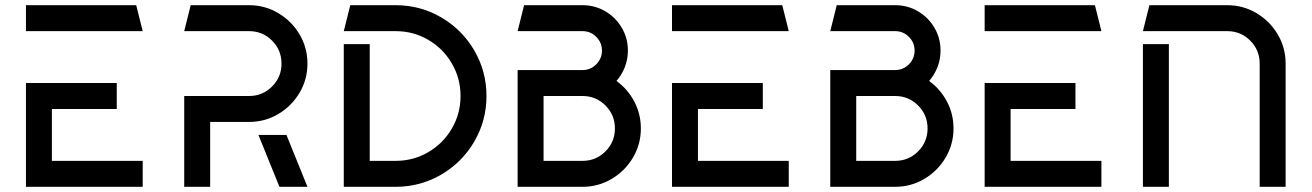

<svg xmlns="http://www.w3.org/2000/svg" viewBox="-20 -720 5055 740"><path d="M430 -400V-300H180V-100H530V0H80V-400ZM80 -700H505L530 -600H80Z M1165 -475Q1165 -414 1134.5 -362.5Q1104 -311 1052.5 -280.5Q1001 -250 940 -250H790V0H690V-350H940Q992 -350 1028.5 -386.5Q1065 -423 1065 -475Q1065 -527 1028.5 -563.5Q992 -600 940 -600H690L715 -700H940Q1001 -700 1052.5 -669.5Q1104 -639 1134.5 -587.5Q1165 -536 1165 -475ZM1084 -200 1165 0H1057L976 -200Z M1755 -350Q1755 -418 1721.5 -475.5Q1688 -533 1630.5 -566.5Q1573 -600 1505 -600H1305L1330 -700H1505Q1600 -700 1680.5 -653Q1761 -606 1808 -525.5Q1855 -445 1855 -350Q1855 -255 1808 -174.5Q1761 -94 1680.5 -47Q1600 0 1505 0H1305V-550H1405V-100H1505Q1573 -100 1630.5 -133.5Q1688 -167 1721.5 -224.5Q1755 -282 1755 -350Z M2350 -225Q2350 -277 2313.5 -313.5Q2277 -350 2225 -350H2075V-100H2225Q2277 -100 2313.5 -136.5Q2350 -173 2350 -225ZM1975 -450H2225Q2256 -450 2278 -472Q2300 -494 2300 -525Q2300 -556 2278 -578Q2256 -600 2225 -600H1975L2000 -700H2225Q2273 -700 2313 -676.5Q2353 -653 2376.5 -613Q2400 -573 2400 -525Q2400 -492 2388.5 -462Q2377 -432 2356 -408Q2399 -377 2424.5 -329Q2450 -281 2450 -225Q2450 -164 2419.5 -112.5Q2389 -61 2337.5 -30.5Q2286 0 2225 0H1975Z M2920 -400V-300H2670V-100H3020V0H2570V-400ZM2570 -700H2995L3020 -600H2570Z M3555 -225Q3555 -277 3518.5 -313.5Q3482 -350 3430 -350H3280V-100H3430Q3482 -100 3518.5 -136.5Q3555 -173 3555 -225ZM3180 -450H3430Q3461 -450 3483 -472Q3505 -494 3505 -525Q3505 -556 3483 -578Q3461 -600 3430 -600H3180L3205 -700H3430Q3478 -700 3518 -676.5Q3558 -653 3581.5 -613Q3605 -573 3605 -525Q3605 -492 3593.5 -462Q3582 -432 3561 -408Q3604 -377 3629.5 -329Q3655 -281 3655 -225Q3655 -164 3624.5 -112.5Q3594 -61 3542.5 -30.5Q3491 0 3430 0H3180Z M4125 -400V-300H3875V-100H4225V0H3775V-400ZM3775 -700H4200L4225 -600H3775Z M4935 -475V0H4835V-475Q4835 -527 4798.5 -563.5Q4762 -600 4710 -600H4385L4410 -700H4710Q4771 -700 4822.5 -669.5Q4874 -639 4904.5 -587.5Q4935 -536 4935 -475ZM4385 -550H4485V0H4385Z"/></svg>

Font: SB Skate blade
Style: Regular
Weight: 400
Designer: Valerio Brotto (Silverblur_type)
Version: Version 1.003